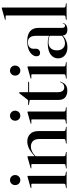

<svg xmlns="http://www.w3.org/2000/svg" viewBox="677 -1453 785 2179"><g transform="rotate(-90 1069.5 -363.5)"><path d="M163 -437.5V-28.5Q163 -22 166 -18.2Q169 -14.5 175.5 -13L206.5 -8Q210 -8 211 -6.8Q212 -5.5 212 -3.5Q212 -2 210.8 -1Q209.5 0 207 0H27.5Q25.5 0 24.2 -1Q23 -2 23 -3.5Q23 -5 24.2 -6Q25.5 -7 28 -7.5L61 -13Q67.5 -14.5 70.5 -18.2Q73.5 -22 73.5 -27.5V-393.5Q73.5 -396.5 72 -398.2Q70.5 -400 67 -400.5H28Q26 -400.5 24.8 -401.5Q23.5 -402.5 23.5 -404Q23.5 -406 24.8 -407Q26 -408 28.5 -408.5L146.5 -442Q151 -443.5 153 -443.8Q155 -444 157 -444Q160 -444 161.5 -442.2Q163 -440.5 163 -437.5ZM115 -525.5Q90 -525.5 74.2 -542.5Q58.5 -559.5 58.5 -584Q58.5 -608.5 74.5 -625.5Q90.5 -642.5 115 -642.5Q140 -642.5 156.2 -625.5Q172.5 -608.5 172.5 -584Q172.5 -559.5 156.2 -542.5Q140 -525.5 115 -525.5Z M386.5 -437.5V-28.5Q386.5 -22 389.8 -18.2Q393 -14.5 399 -13L430 -8Q435.5 -7.5 435.5 -3.5Q435.5 0 430.5 0H251Q249.5 0 248 -1Q246.5 -2 246.5 -3.5Q246.5 -5 247.8 -6Q249 -7 251.5 -7.5L284.5 -13Q291 -14.5 294 -18.2Q297 -22 297 -27.5V-393.5Q297 -396.5 295.5 -398.2Q294 -400 290.5 -400.5H252Q249.5 -400.5 248.5 -401.5Q247.5 -402.5 247.5 -404Q247.5 -406 248.8 -407Q250 -408 252.5 -408.5L370 -442Q374.5 -443.5 376.8 -443.8Q379 -444 380.5 -444Q383.5 -444 385 -442.2Q386.5 -440.5 386.5 -437.5ZM378 -345 373 -350.5 390 -366Q441 -412 479.5 -429.2Q518 -446.5 553 -446.5Q604.5 -446.5 638 -414.5Q671.5 -382.5 671.5 -316.5V-32.5Q671.5 -24 675.8 -18.8Q680 -13.5 688.5 -12L715 -7.5Q717.5 -7.5 718.8 -6.2Q720 -5 720 -3.5Q720 -2 718.8 -1Q717.5 0 715 0H534Q528.5 0 528.5 -3.5Q528.5 -7.5 534.5 -8L567 -13Q575.5 -14.5 578.5 -19.8Q581.5 -25 581.5 -32.5V-307.5Q581.5 -358.5 558 -382Q534.5 -405.5 495.5 -405.5Q471 -405.5 446 -395Q421 -384.5 395 -360.5Z M893.5 -437.5V-28.5Q893.5 -22 896.5 -18.2Q899.5 -14.5 906 -13L937 -8Q940.5 -8 941.5 -6.8Q942.5 -5.5 942.5 -3.5Q942.5 -2 941.2 -1Q940 0 937.5 0H758Q756 0 754.8 -1Q753.5 -2 753.5 -3.5Q753.5 -5 754.8 -6Q756 -7 758.5 -7.5L791.5 -13Q798 -14.5 801 -18.2Q804 -22 804 -27.5V-393.5Q804 -396.5 802.5 -398.2Q801 -400 797.5 -400.5H758.5Q756.5 -400.5 755.2 -401.5Q754 -402.5 754 -404Q754 -406 755.2 -407Q756.5 -408 759 -408.5L877 -442Q881.5 -443.5 883.5 -443.8Q885.5 -444 887.5 -444Q890.5 -444 892 -442.2Q893.5 -440.5 893.5 -437.5ZM845.5 -525.5Q820.5 -525.5 804.8 -542.5Q789 -559.5 789 -584Q789 -608.5 805 -625.5Q821 -642.5 845.5 -642.5Q870.5 -642.5 886.8 -625.5Q903 -608.5 903 -584Q903 -559.5 886.8 -542.5Q870.5 -525.5 845.5 -525.5Z M1017 -420 971.5 -428Q968.5 -429 967.5 -430Q966.5 -431 966.5 -433Q966.5 -434.5 967.8 -435.5Q969 -436.5 970.5 -436.5H1015.5Q1020 -436.5 1022.8 -438Q1025.5 -439.5 1027.5 -443L1097 -532.5Q1099.5 -535.5 1101.8 -537Q1104 -538.5 1106.5 -538.5Q1109 -538.5 1110.8 -536.8Q1112.5 -535 1112.5 -532V-102Q1112.5 -64 1127.2 -45.2Q1142 -26.5 1168 -26.5Q1178.5 -26.5 1187.5 -29.5Q1196.5 -32.5 1204 -38.2Q1211.5 -44 1217.2 -53Q1223 -62 1227.5 -74Q1229 -76.5 1230.8 -76Q1232.5 -75.5 1232 -72Q1224 -45 1211 -27.2Q1198 -9.5 1178.5 -0.8Q1159 8 1132 8Q1082 8 1053.5 -16.2Q1025 -40.5 1025 -91V-409Q1025 -414 1023.5 -416.8Q1022 -419.5 1017 -420ZM1082 -425.5 1084 -436.5H1226.5Q1229.5 -436.5 1230.8 -435.5Q1232 -434.5 1232 -432.5Q1232 -429.5 1228.8 -427.5Q1225.5 -425.5 1219 -425.5Z M1405.5 -437.5V-28.5Q1405.5 -22 1408.5 -18.2Q1411.5 -14.5 1418 -13L1449 -8Q1452.5 -8 1453.5 -6.8Q1454.5 -5.5 1454.5 -3.5Q1454.5 -2 1453.2 -1Q1452 0 1449.5 0H1270Q1268 0 1266.8 -1Q1265.5 -2 1265.5 -3.5Q1265.5 -5 1266.8 -6Q1268 -7 1270.5 -7.5L1303.5 -13Q1310 -14.5 1313 -18.2Q1316 -22 1316 -27.5V-393.5Q1316 -396.5 1314.5 -398.2Q1313 -400 1309.5 -400.5H1270.5Q1268.5 -400.5 1267.2 -401.5Q1266 -402.5 1266 -404Q1266 -406 1267.2 -407Q1268.5 -408 1271 -408.5L1389 -442Q1393.5 -443.5 1395.5 -443.8Q1397.5 -444 1399.5 -444Q1402.5 -444 1404 -442.2Q1405.5 -440.5 1405.5 -437.5ZM1357.5 -525.5Q1332.5 -525.5 1316.8 -542.5Q1301 -559.5 1301 -584Q1301 -608.5 1317 -625.5Q1333 -642.5 1357.5 -642.5Q1382.5 -642.5 1398.8 -625.5Q1415 -608.5 1415 -584Q1415 -559.5 1398.8 -542.5Q1382.5 -525.5 1357.5 -525.5Z M1756.5 -47V-51L1752.5 -48V-348Q1752.5 -392.5 1734.5 -416Q1716.5 -439.5 1681 -439.5Q1642.5 -439.5 1624.2 -421.2Q1606 -403 1606 -382.5V-348Q1606 -327 1592.2 -314Q1578.5 -301 1557.5 -301Q1541 -301 1530.8 -311.2Q1520.5 -321.5 1520.5 -341.5Q1520.5 -367.5 1540 -391.8Q1559.5 -416 1598 -431.5Q1636.5 -447 1692 -447Q1768 -447 1805.2 -413.8Q1842.5 -380.5 1842.5 -321V-55Q1842.5 -35 1849 -26.5Q1855.5 -18 1865.5 -18Q1875 -18 1882 -23.2Q1889 -28.5 1890.5 -39.5Q1891 -41.5 1891.8 -42.2Q1892.5 -43 1893.5 -43Q1895 -43 1895.5 -42Q1896 -41 1896 -39Q1896 -30.5 1888.8 -19.5Q1881.5 -8.5 1865.8 0Q1850 8.5 1824.5 8.5Q1790 8.5 1773.2 -6.5Q1756.5 -21.5 1756.5 -47ZM1496.5 -96.5Q1496.5 -148 1539.8 -181Q1583 -214 1670.5 -214Q1705.5 -214 1729 -207.2Q1752.5 -200.5 1772.5 -191L1769 -186Q1749.5 -195 1728.2 -200.5Q1707 -206 1681 -206Q1635.5 -206 1611.5 -180.2Q1587.5 -154.5 1587.5 -110Q1587.5 -67 1610 -42.8Q1632.5 -18.5 1668.5 -18.5Q1694.5 -18.5 1719.5 -29.5Q1744.5 -40.5 1761.5 -62.5L1766 -58Q1743.5 -25.5 1704.8 -8.2Q1666 9 1622 9Q1565.5 9 1531 -20.2Q1496.5 -49.5 1496.5 -96.5Z M2073.5 -729.5V-28.5Q2073.5 -22 2076.5 -18.2Q2079.5 -14.5 2086 -13L2117 -8Q2120 -8 2121.2 -6.8Q2122.5 -5.5 2122.5 -3.5Q2122.5 -2 2121.2 -1Q2120 0 2117.5 0H1938Q1936 0 1934.8 -1Q1933.5 -2 1933.5 -3.5Q1933.5 -5 1935.2 -6.5Q1937 -8 1940.5 -9L1971 -13Q1978 -14.5 1980.8 -18.2Q1983.5 -22 1983.5 -27.5V-685.5Q1983.5 -688.5 1982.2 -690.2Q1981 -692 1977 -692H1938.5Q1936.5 -692 1935.2 -693.2Q1934 -694.5 1934 -696Q1934 -698 1935.2 -698.8Q1936.5 -699.5 1939 -700.5L2056.5 -733.5Q2061.5 -735 2063.5 -735.5Q2065.5 -736 2067.5 -736Q2070.5 -736 2072 -734Q2073.5 -732 2073.5 -729.5Z"/></g></svg>

Font: Fraunces 96pt
Style: Regular
Weight: 400
Version: Version 1.000;[b76b70a41]